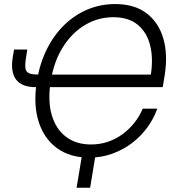

<svg xmlns="http://www.w3.org/2000/svg" viewBox="-20 -757 866 934"><path d="M413.6 9.8Q320.8 9.8 257.3 -36.4Q193.8 -82.5 167.5 -166.5Q141.1 -250.5 159.7 -364.7Q173.8 -449.2 208 -517.8Q242.2 -586.4 292.7 -635.5Q343.3 -684.6 406 -710.9Q468.8 -737.3 540.5 -737.3Q633.3 -737.3 692.4 -692.9Q751.5 -648.4 774.4 -569.8Q797.4 -491.2 780.8 -388.7L771.5 -333H206.1L215.8 -394H735.4L712.4 -385.3Q726.6 -469.2 710.9 -534.2Q695.3 -599.1 650.4 -636.2Q605.5 -673.3 531.7 -673.3Q458 -673.3 394.8 -636.2Q331.5 -599.1 287.4 -530Q243.2 -460.9 227.1 -364.7Q211.4 -268.1 231.4 -198.5Q251.5 -128.9 301 -91.6Q350.6 -54.2 422.4 -54.2Q466.8 -54.2 505.9 -67.6Q544.9 -81.1 577.4 -105.2Q609.9 -129.4 634.5 -160.9Q659.2 -192.4 674.3 -228.5H745.1Q728.5 -180.7 697 -137.5Q665.5 -94.2 622.3 -61.3Q579.1 -28.3 526.1 -9.3Q473.1 9.8 413.6 9.8ZM48.3 -516.1H112.8L106.4 -475.1Q101.1 -442.4 103.8 -424.8Q106.4 -407.2 121.1 -400.9Q135.7 -394.5 164.1 -394.5H189.9L179.7 -333H153.3Q86.9 -333 58.6 -369.6Q30.3 -406.2 42 -478.5ZM352.5 156.2 382.8 -24.9H448.2L418.5 156.2Z"/></svg>

Font: Inter 17pt Light
Style: Italic
Weight: 300
Italic angle: -9.3988°
Version: Version 4.001;git-66647c0bb